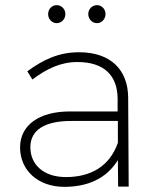

<svg xmlns="http://www.w3.org/2000/svg" viewBox="-20 -725 607 746"><path d="M200 -635C219 -635 234 -651 234 -670C234 -690 219 -705 200 -705C182 -705 167 -690 167 -670C167 -651 182 -635 200 -635ZM357 -635C375 -635 390 -651 390 -670C390 -690 375 -705 357 -705C338 -705 323 -690 323 -670C323 -651 338 -635 357 -635ZM480 0 478 -346C477 -454 410 -522 287 -522C208 -522 148 -493 86 -448L106 -416C161 -458 216 -484 281 -484C385 -484 436 -431 437 -343V-292H252C132 -292 58 -239 58 -152C58 -64 127 1 230 1C320 1 394 -31 438 -103L439 0ZM236 -37C151 -37 98 -84 98 -153C98 -220 154 -255 256 -255H438V-170C406 -79 333 -37 236 -37Z"/></svg>

Font: Montserrat arm ExtraLight
Style: Regular
Weight: 275
Designer: Julieta Ulanovsky
Foundry: Julieta Ulanovsky
Version: Version 6.000;PS 006.000;hotconv 1.0.88;makeotf.lib2.5.64775